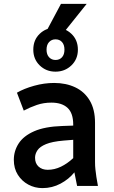

<svg xmlns="http://www.w3.org/2000/svg" viewBox="-20 -955 588 986"><path d="M51 -134Q51 -180 76 -218.5Q101 -257 155.5 -281Q210 -305 300 -308L356 -310V-315Q356 -374 327 -401Q298 -428 244 -428Q204 -428 169 -416Q134 -404 102 -387L67 -479Q103 -500 155 -514.5Q207 -529 258 -529Q319 -529 366.5 -506.5Q414 -484 441 -438.5Q468 -393 468 -325V-123Q468 -102 470 -85Q472 -68 475 -46L483 0H376L362 -70Q334 -35 291 -12Q248 11 198 11Q159 11 125.5 -7Q92 -25 71.5 -57.5Q51 -90 51 -134ZM160 -145Q160 -116 178 -99.5Q196 -83 225 -83Q260 -83 293 -99Q326 -115 356 -143V-237L306 -233Q248 -228 216.5 -215Q185 -202 172.5 -183.5Q160 -165 160 -145ZM151 -700Q151 -750 184 -781.5Q217 -813 265 -813Q313 -813 346.5 -781.5Q380 -750 380 -700Q380 -651 346.5 -619Q313 -587 265 -587Q217 -587 184 -619Q151 -651 151 -700ZM219 -700Q219 -675 232 -661Q245 -647 265 -647Q286 -647 298.5 -661Q311 -675 311 -700Q311 -725 298.5 -739Q286 -753 265 -753Q245 -753 232 -739Q219 -725 219 -700ZM213 -785 293 -935H425L305 -785Z"/></svg>

Font: Radio Canada Medium
Style: Regular
Weight: 500
Designer: Charles Daoud, Etienne Aubert Bonn, Alexandre Saumier Demers, Jacques Le Bailly
Foundry: Radio-Canada
Version: Version 2.104; ttfautohint (v1.8.4.7-5d5b);gftools[0.9.28.de